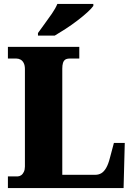

<svg xmlns="http://www.w3.org/2000/svg" viewBox="-20 -951 676 971"><path d="M20 0V-59H70Q78 -59 86.5 -64.5Q95 -70 100.5 -81.5Q106 -93 106 -109V-602Q106 -620 100 -632Q94 -644 84 -649.5Q74 -655 62 -655H20V-714H381V-655H335Q318 -655 310 -649.5Q302 -644 298.5 -632.5Q295 -621 295 -604V-67H462Q479 -67 492.5 -75Q506 -83 517 -102Q528 -121 536 -153L556 -228H611L605 0ZM172 -784Q186 -804 205 -829.5Q224 -855 242.5 -882Q261 -909 270 -931H452V-921Q443 -908 421 -888Q399 -868 370 -846Q341 -824 311 -804.5Q281 -785 257 -771H172Z"/></svg>

Font: Noto Serif Khmer SemiCondensed Black
Style: Regular
Weight: 900
Width: 4
Designer: Danh Hong and the Monotype Design Team
Foundry: Monotype Imaging Inc.
Version: Version 2.004